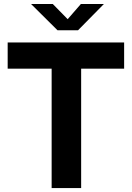

<svg xmlns="http://www.w3.org/2000/svg" viewBox="-20 -956 670 976"><path d="M19 -740H611V-607H392.5V0H242.5V-607H19ZM138 -935.5H248.5L324 -858.5L391 -935.5H508L376.5 -802H272.5Z"/></svg>

Font: 1883 Sans
Style: Bold
Weight: 700
Designer: 1883 Sans project is a fork of Public Sans.
Version: Version 1.009